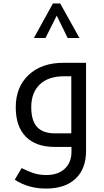

<svg xmlns="http://www.w3.org/2000/svg" viewBox="-20 -847 601 1107"><path d="M245.1 240.2Q143.1 240.2 64.9 189L105 122.1Q137.2 139.2 171.4 150.6Q205.6 162.1 247.1 162.1Q314.9 162.1 353.5 125.7Q392.1 89.4 392.1 28.8V0H293.9Q187.5 0 129.2 -58.6Q70.8 -117.2 70.8 -228Q70.8 -345.7 145.5 -415.3Q220.2 -484.9 345.2 -484.9H476.1V23.9Q476.1 126 415.8 183.1Q355.5 240.2 245.1 240.2ZM391.1 -78.1V-407.2H348.1Q259.3 -407.2 209.7 -360.4Q160.2 -313.5 160.2 -229Q160.2 -150.9 194.1 -114.5Q228 -78.1 296.9 -78.1ZM175.3 -627.9 285.2 -827.1H327.1L438 -627.9H370.1L307.1 -756.8L242.2 -627.9Z"/></svg>

Font: Noto Kufi Arabic
Style: Regular
Weight: 400
Designer: Monotype Design team
Foundry: Monotype Imaging Inc.
Version: Version 1.02